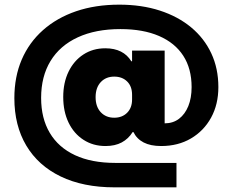

<svg xmlns="http://www.w3.org/2000/svg" viewBox="-20 -705 990 825"><path d="M472.5 100Q337.5 100 240.8 53.3Q144.2 6.7 92.9 -79.6Q41.7 -165.8 41.7 -283.3Q41.7 -375 73.3 -448.8Q105 -522.5 164.6 -575.4Q224.2 -628.3 307.1 -656.7Q390 -685 492.5 -685Q588.3 -685 666.7 -659.6Q745 -634.2 801.2 -587.5Q857.5 -540.8 887.9 -475.8Q918.3 -410.8 918.3 -330.8Q918.3 -256.7 887.1 -199.6Q855.8 -142.5 800.4 -110Q745 -77.5 672.5 -77.5Q626.7 -77.5 597.1 -92.9Q567.5 -108.3 553.3 -137.5H550Q531.7 -108.3 502.9 -92.9Q474.2 -77.5 433.3 -77.5Q380 -77.5 338.8 -104.2Q297.5 -130.8 274.6 -178.3Q251.7 -225.8 251.7 -288.3Q251.7 -350 274.6 -397.1Q297.5 -444.2 338.3 -470.8Q379.2 -497.5 432.5 -497.5Q471.7 -497.5 499.6 -483.3Q527.5 -469.2 544.2 -441.7H547.5V-487.5H687.5V-175Q723.3 -175 749.2 -194.6Q775 -214.2 789.2 -249.2Q803.3 -284.2 803.3 -330.8Q803.3 -410 767.5 -465.4Q731.7 -520.8 663.3 -550.4Q595 -580 497.5 -580Q390.8 -580 314.2 -544.6Q237.5 -509.2 197.1 -442.9Q156.7 -376.7 156.7 -284.2Q156.7 -196.7 193.8 -134.2Q230.8 -71.7 302.1 -38.3Q373.3 -5 475.8 -5H738.3V100ZM470.8 -199.2Q505 -199.2 526.2 -220.4Q547.5 -241.7 547.5 -277.5V-297.5Q547.5 -334.2 526.2 -355Q505 -375.8 470.8 -375.8Q435 -375.8 412.9 -352.1Q390.8 -328.3 390.8 -287.5Q390.8 -246.7 412.9 -222.9Q435 -199.2 470.8 -199.2Z"/></svg>

Font: Funnel Display ExtraBold
Style: Regular
Weight: 800
Designer: NORD ID, Kristian Moeller
Foundry: Dicotype
Version: Version 1.000